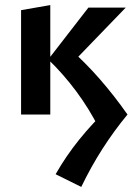

<svg xmlns="http://www.w3.org/2000/svg" viewBox="-20 -451 525 756"><path d="M407 -25 370 54Q331 -23 280.5 -91Q230 -159 170 -217L328 -421H475L249 -187V-264Q315 -206 373 -139.5Q431 -73 482 0Q429 64 383.5 135Q338 206 300 285L199 235Q240 163 292.5 98Q345 33 407 -25ZM63 0V-411L178 -431V0Z"/></svg>

Font: Ysabeau
Style: Bold
Weight: 700
Designer: Christian Thalmann (Catharsis Fonts)
Version: Version 2.000;gftools[0.9.27.dev2+g8671c4b]